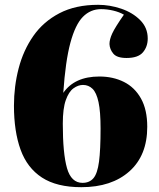

<svg xmlns="http://www.w3.org/2000/svg" viewBox="-20 -764 659 798"><path d="M318 14Q216 14 154.5 -26Q93 -66 65.5 -142Q38 -218 38 -325Q38 -405 57.5 -480Q77 -555 118.5 -614.5Q160 -674 227 -709Q294 -744 388 -744Q436 -744 483.5 -728Q531 -712 562.5 -680.5Q594 -649 594 -604Q594 -570 574 -546.5Q554 -523 506 -523Q466 -523 451 -541Q436 -559 435 -581Q435 -600 446.5 -625Q458 -650 495 -703Q476 -714 450.5 -720Q425 -726 400 -726Q356 -726 324.5 -694Q293 -662 272.5 -586Q252 -510 243 -378Q290 -446 393 -446Q450 -446 495 -423.5Q540 -401 566 -354.5Q592 -308 592 -237Q592 -118 518 -52Q444 14 318 14ZM323 -4Q352 -4 368.5 -23.5Q385 -43 391.5 -92Q398 -141 398 -230Q398 -300 389.5 -339.5Q381 -379 364.5 -395Q348 -411 325 -411Q305 -411 285.5 -397Q266 -383 253.5 -348Q241 -313 241 -250Q241 -126 258.5 -65Q276 -4 323 -4Z"/></svg>

Font: Literata 72pt ExtraBold
Style: Regular
Weight: 800
Designer: Latin by Veronika Burian and Jose Scaglione. Greek by Irene Vlachou. Cyrillic by Vera Evstafieva.
Foundry: TypeTogether
Version: Version 3.002